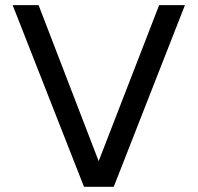

<svg xmlns="http://www.w3.org/2000/svg" viewBox="-20 -721 763 741"><path d="M693.8 -701.2 418.9 0H304.2L28.8 -701.2H128.9L360.8 -99.1L594.2 -701.2Z"/></svg>

Font: LT Superior Med
Style: Regular
Weight: 500
Designer: Daniel Lyons
Foundry: LyonsType
Version: Version 1.000